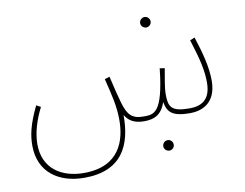

<svg xmlns="http://www.w3.org/2000/svg" viewBox="-79 -617 1222 958"><g transform="rotate(-10 532.0 -138.0)"><path d="M709 -454C723 -454 735 -466 735 -480C735 -495 723 -507 709 -507C694 -507 682 -495 682 -480C682 -466 694 -454 709 -454ZM275 231C466 231 522 108 521 -44C537 -16 564 5 617 5C670 5 706 -12 727 -73C736 -21 759 5 850 5C900 5 984 -15 984 -137C984 -203 965 -277 937 -363L913 -353C947 -245 959 -190 959 -131C959 -39 906 -19 851 -19C757 -19 746 -46 746 -110C746 -144 758 -202 764 -238L739 -242C715 -17 670 -19 618 -19C560 -19 538 -42 519 -108C507 -151 503 -168 485 -244L460 -236C481 -151 496 -93 496 -23C496 77 460 207 277 207C162 207 72 148 72 26C72 -29 90 -92 122 -155L100 -167C56 -76 46 -23 46 28C46 162 144 231 275 231ZM716 171C730 171 742 159 742 145C742 130 730 118 716 118C701 118 689 130 689 145C689 159 701 171 716 171Z"/></g></svg>

Font: Noto Sans Arabic UI SmCn Th
Style: Regular
Weight: 100
Width: 4
Designer: Monotype Design Team, Nadine Chahine and Nizar Qandah
Foundry: Monotype Imaging Inc.
Version: Version 2.010